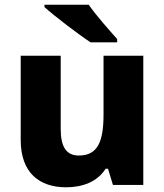

<svg xmlns="http://www.w3.org/2000/svg" viewBox="-20 -786 699 816"><path d="M357 -766H169V-756C211 -718 313 -640 365 -606H478V-620C445 -657 388 -721 357 -766ZM589 -549H420V-300C420 -187 397 -125 315 -125C261 -125 238 -163 238 -238V-549H68V-191C68 -51 148 10 261 10C330 10 394 -13 429 -69H439L460 0H589Z"/></svg>

Font: Noto Sans Lao ExtraBold
Style: Regular
Weight: 800
Designer: Monotype Design Team
Foundry: Monotype Imaging Inc.
Version: Version 2.003